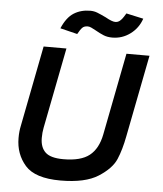

<svg xmlns="http://www.w3.org/2000/svg" viewBox="-60 -952 862 1016"><g transform="rotate(5 371.0 -444.5)"><path d="M58.8 0ZM626.2 -252.5 711.2 -687.5H588.8L503.8 -251.2Q488.8 -175 443.1 -138.8Q397.5 -102.5 305 -102.5Q236.2 -102.5 208.8 -128.8Q181.2 -155 181.2 -205Q181.2 -233.8 186.2 -258.8L270 -687.5H148.8L65 -257.5Q58.8 -228.8 58.8 -193.8Q58.8 -108.8 111.2 -48.8Q163.8 11.2 298.8 11.2Q430 11.2 499.4 -33.1Q568.8 -77.5 590.6 -128.8Q612.5 -180 626.2 -252.5ZM228.8 -791.2 320 -768.8Q333.8 -793.8 343.8 -803.8Q353.8 -813.8 372.5 -813.8Q381.2 -813.8 391.9 -808.8Q402.5 -803.8 413.8 -797.5Q440 -782.5 460 -774.4Q480 -766.2 506.2 -766.2Q558.8 -766.2 601.2 -797.5Q643.8 -828.8 661.2 -880L570 -900Q567.5 -896.2 558.8 -881.9Q550 -867.5 539.4 -858.8Q528.8 -850 515 -850Q497.5 -850 462.5 -870Q433.8 -883.8 416.2 -890.6Q398.8 -897.5 378.8 -897.5Q328.8 -897.5 291.2 -873.8Q253.8 -850 228.8 -791.2Z"/></g></svg>

Font: Cambay
Style: Bold Italic
Weight: 700
Italic angle: -11°
Designer: Pooja Saxena
Foundry: Pooja Saxena
Version: Version 1.006;PS 001.006;hotconv 1.0.70;makeotf.lib2.5.58329